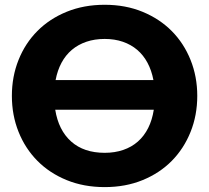

<svg xmlns="http://www.w3.org/2000/svg" viewBox="-20 -756 854 784"><path d="M785.5 -364.5Q785.5 -285.5 758.2 -217.5Q731 -149.5 681.5 -99.2Q632 -49 562.2 -20.5Q492.5 8 407.5 8Q322.5 8 252.5 -20.5Q182.5 -49 132.8 -99.2Q83 -149.5 55.8 -217.5Q28.5 -285.5 28.5 -364.5Q28.5 -443.5 55.8 -511.5Q83 -579.5 132.8 -629.5Q182.5 -679.5 252.5 -708Q322.5 -736.5 407.5 -736.5Q492.5 -736.5 562.2 -707.8Q632 -679 681.5 -629Q731 -579 758.2 -511Q785.5 -443 785.5 -364.5ZM407.5 -132Q449 -132 483.2 -143.8Q517.5 -155.5 543 -178Q568.5 -200.5 585 -233.2Q601.5 -266 608 -308H205.5Q219 -224 270.8 -178Q322.5 -132 407.5 -132ZM407.5 -597Q366.5 -597 332.8 -585.5Q299 -574 273.5 -552.5Q248 -531 231.2 -499.8Q214.5 -468.5 207 -429H606.5Q599 -468.5 582.2 -499.8Q565.5 -531 540.2 -552.5Q515 -574 481.5 -585.5Q448 -597 407.5 -597Z"/></svg>

Font: Lato Black
Style: Regular
Weight: 900
Designer: Lukasz Dziedzic
Foundry: tyPoland Lukasz Dziedzic
Version: Version 2.007; 2014-02-27